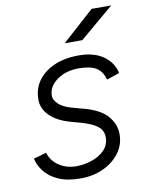

<svg xmlns="http://www.w3.org/2000/svg" viewBox="-81 -758 629 828"><g transform="rotate(-10 233.0 -344.0)"><path d="M205 12Q147 12 108 -5.5Q69 -23 48 -50.5Q27 -78 21 -107L77 -123Q88 -86 121 -64.5Q154 -43 195 -43Q230 -43 264 -54.5Q298 -66 320 -88.5Q342 -111 342 -145Q342 -174 319.5 -192Q297 -210 252 -223L205 -236Q147 -252 115.5 -283Q84 -314 84 -354Q84 -425 140.5 -468.5Q197 -512 288 -512Q354 -512 395 -483.5Q436 -455 447 -407L391 -388Q380 -427 353.5 -442Q327 -457 278 -457Q222 -457 183 -429Q144 -401 144 -360Q144 -341 164.5 -322.5Q185 -304 228 -293L269 -282Q341 -263 372 -227Q403 -191 403 -147Q403 -101 376 -65Q349 -29 304.5 -8.5Q260 12 205 12ZM238 -574 378 -700H464L315 -574Z"/></g></svg>

Font: Figtree Light
Style: Italic
Weight: 300
Italic angle: -9.5°
Foundry: Erik Kennedy
Version: Version 2.001; ttfautohint (v1.8.4.7-5d5b);gftools[0.9.27]